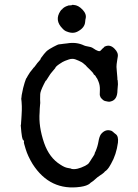

<svg xmlns="http://www.w3.org/2000/svg" viewBox="-20 -760 587 814"><path d="M264 -576Q304 -583 337 -567Q340 -566 343 -565Q368 -561 374 -556Q401 -537 407 -546Q407 -547 407.5 -547Q408 -547 410.5 -549.5Q413 -552 413 -552.5Q413 -553 417.5 -556.5Q422 -560 422 -561Q422 -562 425 -563Q447 -573 466 -553Q483 -536 479 -518Q478 -514 477 -505.5Q476 -497 474.5 -488Q473 -479 475 -460.5Q477 -442 477.5 -431.5Q478 -421 478 -420.5Q478 -420 479 -420L480 -403L478 -378Q478 -337 450 -330Q443 -328 438.5 -329Q434 -330 426.5 -331.5Q419 -333 412 -340.5Q405 -348 405 -350.5Q405 -353 404.5 -353Q404 -353 404 -354Q404 -355 403.5 -355Q403 -355 403 -358Q403 -361 403 -361Q403 -361 403.5 -379.5Q404 -398 398 -413Q392 -428 390.5 -429Q389 -430 386.5 -435Q384 -440 381.5 -441.5Q379 -443 378 -444Q375 -452 360.5 -465.5Q346 -479 345 -481Q344 -483 339 -486.5Q334 -490 332 -492.5Q330 -495 314 -502.5Q298 -510 289 -510.5Q280 -511 272 -508Q264 -505 255.5 -502Q247 -499 231 -488Q215 -477 214 -471Q214 -471 206 -461.5Q198 -452 196 -449.5Q194 -447 192 -444L176 -419Q174 -420 166 -403Q151 -373 150.5 -361Q150 -349 150 -339.5Q150 -330 150.5 -327Q151 -324 150 -317.5Q149 -311 148.5 -299Q148 -287 148 -284Q143 -224 167 -154Q189 -91 236 -62Q254 -50 267 -48Q280 -46 280.5 -45.5Q281 -45 283 -44Q305 -39 341 -57Q354 -64 357 -69Q360 -74 364 -79.5Q368 -85 368 -86L374 -95Q374 -95 378 -101.5Q382 -108 381.5 -109.5Q381 -111 385 -118Q394 -139 397.5 -160Q401 -181 408 -191Q425 -212 447 -207Q454 -206 459 -201Q464 -196 471 -191Q483 -182 480 -155Q473 -104 451 -66Q449 -63 445.5 -56.5Q442 -50 436.5 -43.5Q431 -37 427.5 -35Q424 -33 423.5 -31.5Q423 -30 416 -24.5Q409 -19 401 -14Q393 -9 384 -0.5Q375 8 369 11.5Q363 15 361 18Q349 28 322 32Q192 51 118 -65Q98 -98 89 -127.5Q80 -157 81 -157.5Q82 -158 82 -160L79 -167Q73 -163 68 -228Q68 -232 69 -232Q69 -232 69.5 -241.5Q70 -251 70.5 -255Q71 -259 71.5 -271.5Q72 -284 72.5 -293Q73 -302 72.5 -310Q72 -318 71.5 -328Q71 -338 70.5 -338Q70 -338 70 -340.5Q70 -343 71 -347.5Q72 -352 72 -357Q78 -390 84.5 -409.5Q91 -429 92 -429Q93 -429 95 -433.5Q97 -438 98 -439L105 -450Q105 -450 106.5 -452.5Q108 -455 109.5 -456.5Q111 -458 114 -462Q117 -466 119.5 -469Q122 -472 122.5 -473Q123 -474 123.5 -474Q124 -474 125 -475Q128 -478 133 -485.5Q138 -493 143 -498Q153 -508 153 -513L166 -530Q165 -530 168 -532.5Q171 -535 171 -535.5Q171 -536 172.5 -537.5Q174 -539 174 -539.5Q174 -540 180.5 -545.5Q187 -551 206.5 -561.5Q226 -572 230.5 -572Q235 -572 239.5 -573Q244 -574 246.5 -574Q249 -574 250.5 -574.5Q252 -575 255 -575Q258 -575 264 -576ZM272 -737Q285 -737 285 -739Q285 -740 293 -739Q312 -738 330 -719Q348 -700 343 -681Q342 -679 341 -667Q339 -643 312 -628Q291 -615 264 -626Q254 -629 245 -639Q210 -674 236 -713Q241 -720 241.5 -719.5Q242 -719 243 -719.5Q244 -720 243.5 -720.5Q243 -721 244 -722Q245 -723 247 -724.5Q249 -726 251 -728Q258 -733 271 -737Z"/></svg>

Font: TT2020 Style E
Style: Regular
Weight: 400
Version: Version 00.2